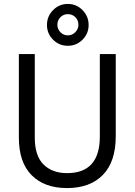

<svg xmlns="http://www.w3.org/2000/svg" viewBox="-20 -949 685 977"><path d="M569 -256Q569 -126 503.5 -59Q438 8 321 8Q206 8 141 -57.5Q76 -123 76 -248V-674H157V-249Q157 -156 201.5 -112Q246 -68 321 -68Q488 -68 488 -254V-674H569ZM400 -897.5Q431 -866 431 -822Q431 -778 400 -747Q369 -716 325 -716Q281 -716 250 -747Q219 -778 219 -822Q219 -866 250 -897.5Q281 -929 325 -929Q369 -929 400 -897.5ZM272 -823Q272 -801 287.5 -785Q303 -769 325 -769Q347 -769 363 -785Q379 -801 379 -823Q379 -846 363.5 -861.5Q348 -877 325 -877Q303 -877 287.5 -861.5Q272 -846 272 -823Z"/></svg>

Font: Hind Siliguri
Style: Regular
Weight: 400
Designer: Jyotish Sonowal
Foundry: Indian Type Foundry
Version: Version 1.001;PS 1.0;hotconv 1.0.86;makeotf.lib2.5.63406; tt